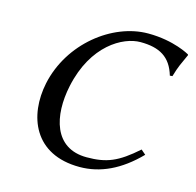

<svg xmlns="http://www.w3.org/2000/svg" viewBox="-99 -761 893 874"><g transform="rotate(15 347.5 -324.0)"><path d="M495 -658C326 -658 146 -516 104 -319C70 -158 134 10 349 10C446 10 537 -32 624 -121L602 -140C514 -62 462 -41 369 -41C214 -41 180 -188 211 -334C254 -537 389 -611 471 -611C561 -611 615 -580 639 -498L651 -499C666 -550 673 -561 695 -610L693 -613C693 -613 617 -658 495 -658Z"/></g></svg>

Font: Libertinus Sans
Style: Italic
Weight: 400
Italic angle: -12°
Designer: Philipp H. Poll, Khaled Hosny
Foundry: Caleb Maclennan
Version: Version 7.050;RELEASE